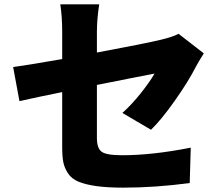

<svg xmlns="http://www.w3.org/2000/svg" viewBox="-20 -819 1040 891"><path d="M680.7 -216.8 547.9 -294.9Q590.8 -333 632.8 -385.7Q674.8 -438.5 697.3 -477.5Q599.6 -459 429.7 -424.8V-178.7Q429.7 -131.8 451.2 -115.2Q472.7 -98.6 546.9 -98.6Q687.5 -98.6 865.2 -133.8L860.4 30.3Q702.1 51.8 551.8 51.8Q476.6 51.8 425.8 44.4Q375 37.1 343.8 23.9Q312.5 10.7 295.9 -14.2Q279.3 -39.1 273.9 -65.9Q268.6 -92.8 268.6 -135.7V-391.6Q156.2 -369.1 70.3 -349.6L41 -507.8Q93.8 -514.6 268.6 -544.9V-670.9Q268.6 -742.2 259.8 -798.8H440.4Q429.7 -730.5 429.7 -670.9V-575.2Q649.4 -616.2 727.5 -634.8Q781.2 -647.5 808.6 -662.1L925.8 -571.3Q896.5 -524.4 888.7 -508.8Q854.5 -441.4 791.5 -352.1Q728.5 -262.7 680.7 -216.8Z"/></svg>

Font: Gen Shin Gothic Heavy
Style: Bold
Weight: 900
Designer: [Source Han Sans]
Ryoko NISHIZUKA  (kana & ideographs); Paul D. Hunt (Latin, Greek & Cyrillic); Wenlong ZHANG  (bopomofo
Version: Version 1.002.20150607